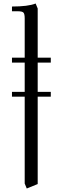

<svg xmlns="http://www.w3.org/2000/svg" viewBox="-20 -766 353 1089"><path d="M47.9 -217.8V-245.1H120.1V-411.1H47.9V-439H120.1V-662.1Q120.1 -687 113 -694.6Q106 -702.1 81.1 -702.1H47.9V-729Q140.1 -729 182.1 -746.1L193.8 -717.8V-439H268.1V-411.1H193.8V-245.1H268.1V-217.8H193.8V277.8L131.8 303.2L120.1 274.9V-217.8Z"/></svg>

Font: Dihjauti S
Style: Regular
Weight: 400
Designer: T. Christopher White
Version: Version 3.0.0